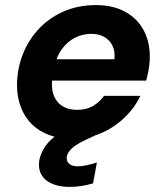

<svg xmlns="http://www.w3.org/2000/svg" viewBox="-20 -534 647 755"><path d="M265 12Q196 12 146 -15.5Q96 -43 70.5 -93.5Q45 -144 47 -212Q50 -274 73 -328.5Q96 -383 137 -425Q178 -467 234 -490.5Q290 -514 357 -514Q425 -514 473.5 -487Q522 -460 546.5 -412Q571 -364 569 -302Q568 -280 564 -257.5Q560 -235 555 -217H146L161 -301H430Q433 -333 422 -355Q411 -377 389.5 -389Q368 -401 339 -401Q305 -401 274.5 -385.5Q244 -370 222 -339Q200 -308 192 -260L187 -231Q180 -194 189.5 -164.5Q199 -135 223 -118.5Q247 -102 284 -102Q320 -102 346 -117.5Q372 -133 389 -157H532Q509 -109 468.5 -70.5Q428 -32 376.5 -10Q325 12 265 12ZM253 201Q216 201 187 189.5Q158 178 143.5 154Q129 130 135 94Q141 66 158.5 40.5Q176 15 212 -9Q248 -33 308 -57L356 -76L375 -11L321 14Q282 32 264 48Q246 64 243 81Q240 99 251.5 109.5Q263 120 286 120Q301 120 320 116Q339 112 361 105L346 187Q326 193 302 197Q278 201 253 201Z"/></svg>

Font: DM Sans 16pt ExtraBold
Style: Italic
Weight: 800
Italic angle: -10°
Version: Version 4.004;gftools[0.9.30]